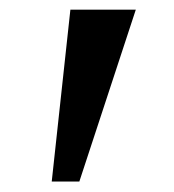

<svg xmlns="http://www.w3.org/2000/svg" viewBox="-20 -848 349 386"><path d="M253 -828.5 139.5 -483H84L121.5 -828.5Z"/></svg>

Font: Merriweather 60pt
Style: Bold
Weight: 700
Version: Version 2.100